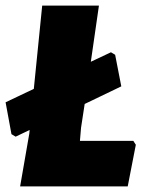

<svg xmlns="http://www.w3.org/2000/svg" viewBox="-38 -667 517 687"><path d="M439 -163 448 -149 419 0H34L67 -190L68 -202L18 -178L3 -187L-18 -301L83 -349L113 -647H316L287 -446L359 -480L374 -471L396 -358L265 -295L252 -210L248 -163Z"/></svg>

Font: Alegreya Sans Black
Style: Italic
Weight: 900
Italic angle: -7°
Designer: Juan Pablo del Peral
Foundry: Huerta Tipografica
Version: Version 2.007